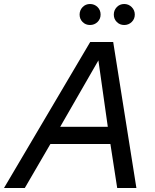

<svg xmlns="http://www.w3.org/2000/svg" viewBox="-60 -940 773 960"><path d="M506 -730 622 0H526L492 -220H192L64 0H-40L391 -730ZM241 -306H479L432 -638ZM443 -867Q443 -845 427.5 -830Q412 -815 390 -815Q368 -815 353 -830Q338 -845 338 -867Q338 -889 353 -904.5Q368 -920 390 -920Q412 -920 427.5 -905Q443 -890 443 -867ZM524 -830Q509 -845 509 -867Q509 -889 524 -904.5Q539 -920 561 -920Q583 -920 598.5 -904.5Q614 -889 614 -867Q614 -845 598.5 -830Q583 -815 561 -815Q539 -815 524 -830Z"/></svg>

Font: Nacelle
Style: Italic
Weight: 400
Italic angle: -12°
Designer: Sora Sagano
Foundry: Sora Sagano
Version: Version 1.000;FEAKit 1.0